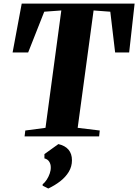

<svg xmlns="http://www.w3.org/2000/svg" viewBox="-20 -763 773 1074"><path d="M117.5 0 121.5 -33 234.5 -48 323 -704.5 227.5 -697.5 137.5 -469.5H50.5L101.5 -743H733L702.5 -469.5H624L597 -697.5L503.5 -704.5L414.5 -48L538 -33L534.5 0ZM218.5 275.5V268Q231.5 257.5 241.8 241.5Q252 225.5 258.2 207.5Q264.5 189.5 264 172.5Q264 155 255.2 141.2Q246.5 127.5 228.5 123V99L306.5 43Q344 51.5 363.2 74.2Q382.5 97 382.5 133.5Q382.5 168.5 364.8 198Q347 227.5 317 250.8Q287 274 250 291.5Z"/></svg>

Font: Merriweather 96pt Black
Style: Italic
Weight: 900
Italic angle: -7.8°
Version: Version 2.101